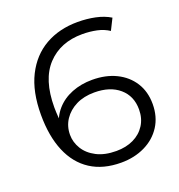

<svg xmlns="http://www.w3.org/2000/svg" viewBox="-129 -814 867 929"><g transform="rotate(-20 304.5 -350.0)"><path d="M339 6Q246 6 182 -35.5Q118 -77 85 -155.5Q52 -234 52 -344Q52 -463 92.5 -543.5Q133 -624 205 -665Q277 -706 372 -706Q419 -706 462 -697Q505 -688 538 -668L509 -610Q482 -628 447 -635.5Q412 -643 373 -643Q260 -643 192.5 -571Q125 -499 125 -356Q125 -334 127.5 -301.5Q130 -269 139 -237L114 -256Q125 -308 157 -344.5Q189 -381 237 -400Q285 -419 342 -419Q412 -419 465 -393Q518 -367 548 -320Q578 -273 578 -209Q578 -144 547 -95.5Q516 -47 461.5 -20.5Q407 6 339 6ZM336 -55Q386 -55 424.5 -73.5Q463 -92 485 -126.5Q507 -161 507 -207Q507 -276 459.5 -317Q412 -358 331 -358Q277 -358 237 -338Q197 -318 174 -283.5Q151 -249 151 -205Q151 -167 172 -132.5Q193 -98 234.5 -76.5Q276 -55 336 -55Z"/></g></svg>

Font: Montserrat Thin
Style: Regular
Weight: 400
Version: Version 9.000